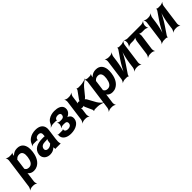

<svg xmlns="http://www.w3.org/2000/svg" viewBox="337 -2044 3752 3752"><g transform="rotate(-45 2212.5 -168.5)"><path d="M256 -500 257 -503C257 -514 265 -533 272 -539L269 -542C262 -536 243 -528 231 -528H176C152 -528 117 -542 106 -554L104 -552C114 -539 122 -502 119 -478L33 153C30 177 11 214 -3 227L-1 229C14 217 52 203 76 203H117C141 203 177 217 188 229L190 227C180 214 171 177 174 153L198 -24C200 -37 200 -54 196 -62L193 -60C196 -52 207 -38 216 -30C241 -6 275 10 324 10C357 10 388 3 415 -11C497 -52 549 -141 565 -259L567 -270C572 -310 573 -347 569 -380C556 -469 509 -538 398 -538C345 -538 307 -521 275 -495C264 -486 248 -470 244 -461L247 -460C252 -469 255 -487 256 -500ZM302 -104C259 -104 233 -120 220 -147C219 -149 213 -155 212 -154L215 -151C216 -152 218 -165 218 -168L244 -360C244 -363 246 -377 245 -378L242 -375C243 -374 253 -382 255 -384C275 -409 303 -423 345 -423C424 -423 437 -349 426 -270L424 -259C413 -180 381 -104 302 -104Z M1062 -128 1092 -352C1096 -383 1095 -410 1087 -433C1065 -501 1004 -538 906 -538C837 -538 778 -519 735 -488C705 -467 676 -436 663 -397C659 -382 645 -365 635 -358L638 -355C647 -362 670 -370 685 -370H778C786 -370 796 -364 798 -359L801 -361C799 -366 801 -383 804 -390C817 -419 847 -434 883 -434C936 -434 957 -404 950 -353L948 -338C947 -331 948 -318 951 -314L954 -317C951 -321 938 -323 931 -323H883C749 -323 633 -279 615 -148C612 -125 615 -104 621 -85C640 -30 693 10 774 10C831 10 874 -11 906 -40C911 -44 917 -50 919 -54L916 -55C914 -51 915 -43 915 -37C915 -26 917 -16 920 -7C921 -5 919 1 918 3L920 5C921 3 926 0 929 0H1061C1063 0 1065 2 1066 3L1068 1C1067 0 1066 -2 1066 -4C1066 -5 1068 -7 1068 -7L1065 -10C1056 -43 1055 -80 1062 -128ZM758 -159C766 -218 816 -240 877 -240H906C920 -240 945 -246 953 -253L950 -256C942 -249 933 -225 931 -211L924 -162C924 -159 922 -145 924 -143L927 -146C925 -148 916 -141 914 -138C893 -115 859 -98 819 -98C780 -98 753 -122 758 -159Z M1461 -160C1455 -116 1417 -96 1372 -96C1336 -96 1303 -108 1296 -136C1294 -143 1295 -160 1298 -165L1294 -167C1291 -162 1280 -156 1273 -156H1167C1160 -156 1151 -161 1148 -165L1144 -162C1147 -158 1152 -148 1152 -141C1150 -119 1154 -99 1162 -82C1189 -23 1259 10 1351 10C1418 10 1477 -5 1521 -33C1560 -57 1592 -93 1600 -149C1608 -207 1586 -241 1549 -262C1538 -268 1521 -274 1511 -273L1512 -269C1521 -270 1539 -277 1550 -284C1586 -305 1618 -338 1624 -384C1627 -409 1625 -431 1618 -450C1593 -511 1521 -538 1426 -538C1397 -538 1368 -534 1342 -527C1283 -511 1227 -477 1202 -417C1193 -394 1168 -367 1152 -357L1153 -354C1169 -364 1210 -376 1235 -376H1314C1320 -376 1328 -371 1330 -366L1333 -368C1332 -372 1335 -388 1338 -394C1352 -420 1384 -431 1418 -431C1460 -431 1486 -413 1481 -373C1475 -332 1447 -316 1402 -316H1364C1345 -316 1319 -327 1310 -337L1307 -334C1316 -324 1322 -296 1320 -278L1318 -263C1315 -244 1300 -216 1289 -206L1292 -203C1303 -213 1333 -224 1352 -224H1390C1440 -224 1468 -209 1461 -160Z M1909 -171 1975 -25C1979 -16 1981 5 1976 11L1980 13C1984 7 2006 0 2016 0H2081C2136 0 2208 21 2242 41L2244 37C2211 18 2158 -32 2133 -78L2039 -249C2033 -259 2014 -279 2005 -279V-275C2014 -275 2039 -295 2047 -305L2170 -455C2206 -498 2270 -545 2307 -563L2306 -566C2269 -548 2195 -528 2142 -528H2082C2072 -528 2052 -535 2050 -541L2046 -539C2049 -533 2041 -511 2036 -503L1927 -352C1921 -344 1912 -324 1914 -318L1918 -320C1916 -326 1894 -330 1886 -330C1874 -330 1853 -325 1846 -319L1848 -316C1855 -322 1863 -343 1865 -355L1881 -478C1884 -502 1904 -539 1918 -552L1916 -554C1901 -542 1862 -528 1838 -528H1796C1772 -528 1737 -542 1726 -554L1724 -552C1734 -539 1742 -502 1739 -478L1681 -50C1678 -26 1659 11 1645 24L1646 26C1661 14 1700 0 1724 0H1766C1790 0 1825 14 1836 26L1839 24C1829 11 1820 -26 1823 -50L1839 -167C1841 -180 1838 -203 1832 -210L1829 -208C1835 -201 1858 -195 1871 -195C1880 -195 1904 -200 1909 -206L1905 -208C1901 -202 1906 -179 1909 -171Z M2430 -500 2431 -503C2431 -514 2439 -533 2446 -539L2443 -542C2436 -536 2417 -528 2405 -528H2350C2326 -528 2291 -542 2280 -554L2278 -552C2288 -539 2296 -502 2293 -478L2207 153C2204 177 2185 214 2171 227L2173 229C2188 217 2226 203 2250 203H2291C2315 203 2351 217 2362 229L2364 227C2354 214 2345 177 2348 153L2372 -24C2374 -37 2374 -54 2370 -62L2367 -60C2370 -52 2381 -38 2390 -30C2415 -6 2449 10 2498 10C2531 10 2562 3 2589 -11C2671 -52 2723 -141 2739 -259L2741 -270C2746 -310 2747 -347 2743 -380C2730 -469 2683 -538 2572 -538C2519 -538 2481 -521 2449 -495C2438 -486 2422 -470 2418 -461L2421 -460C2426 -469 2429 -487 2430 -500ZM2476 -104C2433 -104 2407 -120 2394 -147C2393 -149 2387 -155 2386 -154L2389 -151C2390 -152 2392 -165 2392 -168L2418 -360C2418 -363 2420 -377 2419 -378L2416 -375C2417 -374 2427 -382 2429 -384C2449 -409 2477 -423 2519 -423C2598 -423 2611 -349 2600 -270L2598 -259C2587 -180 2555 -104 2476 -104Z M3164 -502 3057 -346C2999 -261 2935 -146 2907 -75L2911 -74C2939 -145 2969 -269 2982 -366L2997 -478C3000 -502 3020 -539 3034 -552L3032 -554C3017 -542 2978 -528 2954 -528H2912C2888 -528 2853 -542 2842 -554L2840 -552C2850 -539 2858 -502 2855 -478L2797 -50C2794 -26 2775 11 2761 24L2762 26C2777 14 2816 0 2840 0H2902C2912 0 2933 8 2936 14L2939 12C2937 6 2944 -17 2950 -26L3056 -183C3114 -268 3178 -383 3205 -453L3202 -454C3174 -384 3144 -260 3131 -163L3116 -50C3113 -26 3094 11 3080 24L3081 26C3096 14 3135 0 3159 0H3200C3224 0 3259 14 3270 26L3273 24C3263 11 3254 -26 3257 -50L3315 -478C3318 -502 3338 -539 3352 -552L3350 -554C3335 -542 3296 -528 3272 -528H3211C3201 -528 3180 -536 3177 -542L3174 -540C3176 -533 3170 -511 3164 -502Z M3860 -465 3861 -478C3864 -502 3884 -539 3898 -552L3896 -554C3881 -542 3842 -528 3818 -528H3440C3416 -528 3381 -542 3370 -554L3368 -552C3378 -539 3386 -502 3383 -478L3382 -465C3379 -441 3360 -404 3346 -391L3347 -389C3362 -401 3401 -415 3425 -415H3492C3516 -415 3557 -426 3571 -439L3569 -441C3554 -429 3538 -389 3535 -365L3492 -50C3489 -26 3470 11 3456 24L3457 26C3472 14 3511 0 3535 0H3576C3600 0 3635 14 3646 26L3649 24C3639 11 3630 -26 3633 -50L3676 -365C3679 -389 3673 -429 3662 -441L3660 -439C3670 -426 3709 -415 3733 -415H3803C3827 -415 3862 -401 3873 -389L3876 -391C3866 -404 3857 -441 3860 -465Z M4240 -502 4133 -346C4075 -261 4011 -146 3983 -75L3987 -74C4015 -145 4045 -269 4058 -366L4073 -478C4076 -502 4096 -539 4110 -552L4108 -554C4093 -542 4054 -528 4030 -528H3988C3964 -528 3929 -542 3918 -554L3916 -552C3926 -539 3934 -502 3931 -478L3873 -50C3870 -26 3851 11 3837 24L3838 26C3853 14 3892 0 3916 0H3978C3988 0 4009 8 4012 14L4015 12C4013 6 4020 -17 4026 -26L4132 -183C4190 -268 4254 -383 4281 -453L4278 -454C4250 -384 4220 -260 4207 -163L4192 -50C4189 -26 4170 11 4156 24L4157 26C4172 14 4211 0 4235 0H4276C4300 0 4335 14 4346 26L4349 24C4339 11 4330 -26 4333 -50L4391 -478C4394 -502 4414 -539 4428 -552L4426 -554C4411 -542 4372 -528 4348 -528H4287C4277 -528 4256 -536 4253 -542L4250 -540C4252 -533 4246 -511 4240 -502Z"/></g></svg>

Font: Asimov
Style: EdgeIt
Weight: 500
Designer: Google
Version: Version 2.000980: 2014